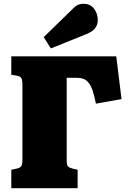

<svg xmlns="http://www.w3.org/2000/svg" viewBox="-20 -999 680 1019"><path d="M40 0V-98L68 -104Q86 -108 92.5 -116.5Q99 -125 99 -155V-548Q99 -576 92.5 -585.5Q86 -595 66 -598L40 -602V-700H597L625 -473L489 -449Q481 -490 472 -517Q463 -544 451 -559Q439 -574 424 -580Q409 -586 389 -586H334V-151Q334 -123 340.5 -116Q347 -109 366 -104L392 -98V0ZM250 -742 212 -802 367 -953Q384 -970 396.5 -974.5Q409 -979 422 -979Q460 -979 479.5 -952.5Q499 -926 499 -892Q499 -869 485.5 -850Q472 -831 436 -817Z"/></svg>

Font: Literata Variable Black
Style: Regular
Weight: 900
Designer: Latin by Veronika Burian and Jose Scaglione. Greek by Irene Vlachou. Cyrillic by Vera Evstafieva.
Foundry: TypeTogether
Version: Version 3.021